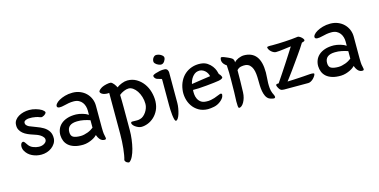

<svg xmlns="http://www.w3.org/2000/svg" viewBox="-86 -1056 3666 1856"><g transform="rotate(-15 1747.0 -127.5)"><path d="M54 -295Q55 -319 69 -338.5Q83 -358 105.5 -371.5Q128 -385 156 -392Q184 -399 213 -399Q245 -399 278.5 -389.5Q312 -380 335 -366Q343 -361 353 -351Q363 -341 360 -332Q359 -328 353 -321.5Q347 -315 338.5 -310Q330 -305 320 -302Q310 -299 301 -303Q276 -313 259 -316Q242 -319 223 -321Q185 -324 163 -316Q141 -308 139 -294Q137 -277 147.5 -265.5Q158 -254 171 -248Q206 -233 241.5 -220.5Q277 -208 306 -191Q338 -172 356.5 -143Q375 -114 373 -70Q371 -44 357 -22Q343 0 321.5 16Q300 32 273 40.5Q246 49 218 49Q168 49 125.5 28Q83 7 61 -33Q55 -43 52 -57Q49 -71 50.5 -83.5Q52 -96 57.5 -105.5Q63 -115 73 -117Q83 -119 91.5 -108Q100 -97 112 -79Q128 -55 157 -43.5Q186 -32 213 -31Q245 -30 267 -43.5Q289 -57 292 -74Q295 -91 285 -105Q275 -119 259 -129.5Q243 -140 224.5 -147Q206 -154 193 -158Q164 -167 138 -178.5Q112 -190 93 -206Q74 -222 63 -243.5Q52 -265 54 -295Z M760 -247Q760 -268 754 -289.5Q748 -311 735 -328.5Q722 -346 701 -357Q680 -368 649 -368Q624 -368 600.5 -364Q577 -360 559 -355Q489 -337 481 -360Q477 -372 489 -388Q501 -404 525.5 -418Q550 -432 584.5 -442Q619 -452 660 -452Q701 -452 735.5 -438Q770 -424 795 -399.5Q820 -375 834 -342Q848 -309 848 -271V-53Q848 -38 849 -14Q850 10 855 29Q863 59 857 65Q852 69 841.5 68.5Q831 68 821 64Q808 59 795.5 43.5Q783 28 774 2Q769 8 756.5 17.5Q744 27 725 36.5Q706 46 682.5 53Q659 60 633 61Q581 62 545 50.5Q509 39 486.5 19Q464 -1 453.5 -27.5Q443 -54 442 -83Q441 -113 452 -142Q463 -171 487 -193Q511 -215 549 -228Q587 -241 640 -240Q669 -239 704 -229Q739 -219 760 -204ZM761 -150Q733 -160 699.5 -167Q666 -174 632 -173Q533 -171 533 -92Q533 -53 557.5 -40Q582 -27 631 -27Q647 -27 665.5 -31Q684 -35 701.5 -41.5Q719 -48 734.5 -57Q750 -66 761 -75Z M1004 -358Q990 -356 974.5 -357.5Q959 -359 946.5 -363.5Q934 -368 925.5 -375.5Q917 -383 916 -392Q916 -398 920.5 -404Q925 -410 931 -415Q937 -420 944 -424.5Q951 -429 955 -431Q963 -435 974.5 -439Q986 -443 998.5 -445.5Q1011 -448 1022.5 -449.5Q1034 -451 1041 -450Q1049 -449 1057.5 -442Q1066 -435 1073.5 -425.5Q1081 -416 1087 -406Q1093 -396 1096 -389Q1116 -405 1147 -417Q1178 -429 1204 -429Q1254 -429 1294 -405.5Q1334 -382 1361.5 -344.5Q1389 -307 1402.5 -259.5Q1416 -212 1415 -164Q1413 -114 1394.5 -76Q1376 -38 1347.5 -12Q1319 14 1285.5 27Q1252 40 1221 40Q1206 40 1189.5 33Q1173 26 1159.5 16Q1146 6 1138.5 -6Q1131 -18 1135 -27Q1138 -33 1146.5 -33Q1155 -33 1168 -32.5Q1181 -32 1196.5 -32Q1212 -32 1228 -37Q1245 -41 1260.5 -54Q1276 -67 1288 -84.5Q1300 -102 1307.5 -123Q1315 -144 1315 -165Q1315 -202 1304.5 -236Q1294 -270 1277 -295.5Q1260 -321 1238.5 -336Q1217 -351 1195 -351Q1174 -351 1147.5 -340Q1121 -329 1101 -312Q1102 -281 1102.5 -253.5Q1103 -226 1103 -187V41Q1103 86 1097 133Q1091 180 1080.5 221.5Q1070 263 1054.5 294.5Q1039 326 1020 339Q1016 341 1009.5 339.5Q1003 338 996 334Q989 330 983.5 323Q978 316 977 307Q983 288 988 259.5Q993 231 996.5 197.5Q1000 164 1002 127Q1004 90 1004 54Z M1532 -348Q1532 -354 1530.5 -355.5Q1529 -357 1527 -358Q1517 -361 1503 -364.5Q1489 -368 1482 -371Q1472 -376 1465 -385.5Q1458 -395 1458 -405Q1458 -412 1469 -417.5Q1480 -423 1487 -425Q1512 -433 1533 -437Q1554 -441 1578 -440Q1590 -440 1597.5 -435Q1605 -430 1608.5 -423.5Q1612 -417 1613.5 -410.5Q1615 -404 1615 -400V-93Q1615 -69 1610 -40.5Q1605 -12 1597.5 12.5Q1590 37 1579.5 53Q1569 69 1559 69Q1550 69 1545 50.5Q1540 32 1537 6Q1534 -20 1533 -47Q1532 -74 1532 -92ZM1564 -493Q1553 -491 1533.5 -499.5Q1514 -508 1502 -522Q1494 -531 1494.5 -543.5Q1495 -556 1500.5 -567.5Q1506 -579 1515.5 -587Q1525 -595 1536 -595Q1548 -595 1560.5 -591.5Q1573 -588 1583.5 -581.5Q1594 -575 1601 -567Q1608 -559 1608 -550Q1608 -533 1595 -514Q1582 -495 1564 -493Z M1886 41Q1834 40 1795.5 17.5Q1757 -5 1733 -40.5Q1709 -76 1700 -119.5Q1691 -163 1697 -205Q1703 -251 1722.5 -289Q1742 -327 1772 -353Q1802 -379 1842 -392.5Q1882 -406 1929 -403Q1969 -400 1996 -382Q2023 -364 2040 -341Q2057 -318 2065 -295Q2073 -272 2075 -260Q2085 -252 2092 -239Q2099 -226 2099 -221Q2096 -206 2058 -198Q2043 -195 2008 -191Q1973 -187 1932.5 -183Q1892 -179 1853.5 -177Q1815 -175 1794 -176Q1792 -157 1794 -133Q1796 -109 1806 -87.5Q1816 -66 1836 -51Q1856 -36 1890 -35Q1912 -33 1937.5 -38Q1963 -43 1973 -47Q2011 -60 2028 -68Q2045 -76 2052 -68Q2058 -62 2050.5 -41Q2043 -20 2013 4Q1983 27 1948 34Q1913 41 1886 41ZM1988 -262Q1985 -277 1976.5 -292.5Q1968 -308 1954.5 -319.5Q1941 -331 1923.5 -337Q1906 -343 1886 -339Q1867 -336 1852.5 -325Q1838 -314 1827 -299Q1816 -284 1809 -267Q1802 -250 1799 -234Q1853 -242 1898 -249Q1943 -256 1988 -262Z M2256 -328Q2262 -337 2273.5 -345Q2285 -353 2298.5 -359Q2312 -365 2327 -368.5Q2342 -372 2354 -372Q2435 -372 2476.5 -319Q2518 -266 2518 -157Q2518 -132 2515.5 -106Q2513 -80 2512.5 -53Q2512 -26 2514.5 0Q2517 26 2527 51Q2530 57 2533.5 64.5Q2537 72 2540 79.5Q2543 87 2543 93Q2543 99 2538 103Q2534 106 2526 105.5Q2518 105 2509 102.5Q2500 100 2491.5 97Q2483 94 2479 91Q2461 79 2450.5 57Q2440 35 2435 7.5Q2430 -20 2429 -49.5Q2428 -79 2428 -106Q2428 -137 2425 -166.5Q2422 -196 2413 -219.5Q2404 -243 2387.5 -258.5Q2371 -274 2345 -277Q2326 -279 2301.5 -274.5Q2277 -270 2259 -249Q2259 -195 2258 -140.5Q2257 -86 2255 -29Q2254 0 2247 24.5Q2240 49 2229.5 67.5Q2219 86 2206.5 96.5Q2194 107 2181 107Q2173 107 2171 87Q2169 67 2169.5 40.5Q2170 14 2171.5 -13Q2173 -40 2173 -55Q2173 -115 2174.5 -180.5Q2176 -246 2171 -321Q2157 -330 2145.5 -343Q2134 -356 2130 -373Q2129 -377 2129 -383.5Q2129 -390 2130 -396Q2131 -402 2133.5 -406.5Q2136 -411 2141 -411Q2146 -411 2153 -409Q2160 -407 2166 -405Q2173 -402 2183 -398Q2193 -394 2203 -389.5Q2213 -385 2222.5 -380Q2232 -375 2238 -371Q2247 -364 2251.5 -354.5Q2256 -345 2256 -330Z M2610 -23Q2637 -63 2665.5 -105.5Q2694 -148 2720.5 -189Q2747 -230 2771.5 -268Q2796 -306 2816 -338Q2805 -337 2785 -334.5Q2765 -332 2742.5 -329Q2720 -326 2698.5 -324Q2677 -322 2664 -322Q2653 -322 2640 -328.5Q2627 -335 2616.5 -345Q2606 -355 2599.5 -366.5Q2593 -378 2593 -388Q2593 -392 2599.5 -393.5Q2606 -395 2614 -395.5Q2622 -396 2630.5 -395.5Q2639 -395 2644 -395Q2673 -395 2707.5 -396Q2742 -397 2775.5 -399Q2809 -401 2839 -403.5Q2869 -406 2890 -409Q2896 -410 2901.5 -410.5Q2907 -411 2911 -410Q2918 -408 2926.5 -402.5Q2935 -397 2942.5 -390Q2950 -383 2954.5 -375.5Q2959 -368 2959 -362Q2958 -354 2947 -350.5Q2936 -347 2929 -345Q2917 -325 2898 -296.5Q2879 -268 2856.5 -236.5Q2834 -205 2810.5 -171.5Q2787 -138 2765.5 -108.5Q2744 -79 2726 -55Q2708 -31 2698 -18Q2732 -19 2760 -20.5Q2788 -22 2813 -23.5Q2838 -25 2861 -26.5Q2884 -28 2907 -30Q2917 -31 2927.5 -31.5Q2938 -32 2947 -31.5Q2956 -31 2961.5 -29Q2967 -27 2967 -23Q2967 -15 2959.5 -3Q2952 9 2941 20.5Q2930 32 2915.5 40Q2901 48 2888 48H2645Q2633 48 2623.5 45.5Q2614 43 2606 35Q2600 29 2592.5 15.5Q2585 2 2583 -7Q2581 -15 2586 -19Q2591 -23 2600 -23Z M3340 -247Q3340 -268 3334 -289.5Q3328 -311 3315 -328.5Q3302 -346 3281 -357Q3260 -368 3229 -368Q3204 -368 3180.5 -364Q3157 -360 3139 -355Q3069 -337 3061 -360Q3057 -372 3069 -388Q3081 -404 3105.5 -418Q3130 -432 3164.5 -442Q3199 -452 3240 -452Q3281 -452 3315.5 -438Q3350 -424 3375 -399.5Q3400 -375 3414 -342Q3428 -309 3428 -271V-53Q3428 -38 3429 -14Q3430 10 3435 29Q3443 59 3437 65Q3432 69 3421.5 68.5Q3411 68 3401 64Q3388 59 3375.5 43.5Q3363 28 3354 2Q3349 8 3336.5 17.5Q3324 27 3305 36.5Q3286 46 3262.5 53Q3239 60 3213 61Q3161 62 3125 50.5Q3089 39 3066.5 19Q3044 -1 3033.5 -27.5Q3023 -54 3022 -83Q3021 -113 3032 -142Q3043 -171 3067 -193Q3091 -215 3129 -228Q3167 -241 3220 -240Q3249 -239 3284 -229Q3319 -219 3340 -204ZM3341 -150Q3313 -160 3279.5 -167Q3246 -174 3212 -173Q3113 -171 3113 -92Q3113 -53 3137.5 -40Q3162 -27 3211 -27Q3227 -27 3245.5 -31Q3264 -35 3281.5 -41.5Q3299 -48 3314.5 -57Q3330 -66 3341 -75Z"/></g></svg>

Font: BM YEONSUNG
Style: Regular
Weight: 400
Designer: Bongjin Kim; Myungsoo Han; Jaehyun Keum; Jihee Min; Dokyung Lee; Chorong Kim; Jooyeon Kang; Sang-a Kim;
Foundry: Sandoll Communications Inc.
Version: Version 1.000;PS 1;hotconv 16.6.51;makeotf.lib2.5.65220